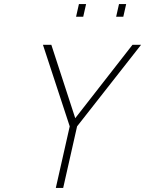

<svg xmlns="http://www.w3.org/2000/svg" viewBox="-20 -919 710 939"><path d="M289 0H253L321 -301L190 -700H231L348 -341L628 -700H670L357 -301ZM366 -899H401L387 -837H352ZM562 -899H597L583 -837H548Z"/></svg>

Font: Panefresco 1wt
Style: Italic
Weight: 250
Version: Version 1.000